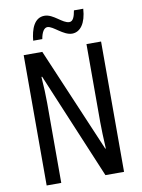

<svg xmlns="http://www.w3.org/2000/svg" viewBox="-97 -971 764 1036"><g transform="rotate(-10 284.5 -452.5)"><path d="M137 -782H187C193 -819 207 -841 225 -841C256 -841 303 -783 351 -783C396 -783 428 -826 433 -905H382C376 -870 367 -847 347 -847C310 -847 269 -904 220 -904C164 -904 143 -845 137 -782ZM497 0V-714H417V-286C417 -248 419 -200 422 -141H419L175 -714H73V0H153V-438C153 -479 151 -527 147 -582H151L395 0Z"/></g></svg>

Font: Noto Sans Arabic ExtCond
Style: Regular
Weight: 400
Width: 2
Designer: Monotype Design Team, Nadine Chahine, Nizar Qandah and Khaled Hosny
Foundry: Monotype Imaging Inc.
Version: Version 2.012